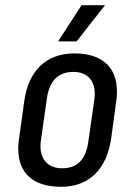

<svg xmlns="http://www.w3.org/2000/svg" viewBox="-20 -705 532 737"><path d="M319 -161C309 -91 276 -59 218 -59C162 -59 127 -98 137 -165L160 -327C170 -398 206 -429 262 -429C319 -429 352 -390 342 -322ZM426 -315C428 -328 429 -341 429 -353C429 -444 375 -500 266 -500C158 -500 89 -434 73 -316L53 -172C51 -159 50 -146 50 -134C50 -43 104 12 215 12C324 12 391 -58 407 -176ZM383 -685H293L203 -546H274Z"/></svg>

Font: Ropa Sans
Style: Italic
Weight: 400
Designer: Botio Nikoltchev
Foundry: Botjo Nikoltchev
Version: Version 1.002